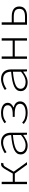

<svg xmlns="http://www.w3.org/2000/svg" viewBox="1528 -2060 544 3640"><g transform="rotate(-90 1800.0 -240.0)"><path d="M129 0V-480H173V-270H330L397 -388Q415 -419 428.5 -439Q442 -459 455 -471Q468 -483 480.5 -487.5Q493 -492 509 -492Q523 -492 533 -488L523 -445Q518 -447 515.5 -447Q513 -447 507 -447Q498 -447 490 -444Q482 -441 474 -432.5Q466 -424 456 -409Q446 -394 433 -371L365 -252L547 0H497L330 -231H173V0Z M859 12Q827 12 796.5 4Q766 -4 743 -20Q720 -36 706 -61Q692 -86 692 -120Q692 -160 713 -190Q734 -220 778.5 -242Q823 -264 892.5 -278Q962 -292 1060 -301Q1060 -331 1053 -358.5Q1046 -386 1029.5 -407Q1013 -428 985.5 -440.5Q958 -453 917 -453Q890 -453 864 -447Q838 -441 814 -431Q790 -421 770 -409.5Q750 -398 735 -388L715 -421Q729 -431 751.5 -443.5Q774 -456 801 -466.5Q828 -477 859 -484.5Q890 -492 922 -492Q970 -492 1004.5 -477.5Q1039 -463 1061 -438Q1083 -413 1093.5 -379.5Q1104 -346 1104 -307V0H1067L1062 -72H1060Q1018 -39 965.5 -13.5Q913 12 859 12ZM867 -26Q958 -26 1060 -113V-267Q968 -259 906.5 -246Q845 -233 807 -215Q769 -197 753 -174Q737 -151 737 -122Q737 -96 748 -78Q759 -60 777.5 -48.5Q796 -37 819.5 -31.5Q843 -26 867 -26Z M1481 12Q1421 12 1369.5 -4Q1318 -20 1271 -62L1294 -92Q1336 -54 1381.5 -40Q1427 -26 1478 -26Q1558 -26 1605 -53.5Q1652 -81 1652 -132Q1652 -183 1604 -208Q1556 -233 1467 -233H1404V-271H1454Q1541 -271 1583 -296Q1625 -321 1625 -364Q1625 -410 1586 -432Q1547 -454 1478 -454Q1420 -454 1382 -438.5Q1344 -423 1307 -395L1284 -426Q1322 -455 1368 -473.5Q1414 -492 1480 -492Q1521 -492 1556 -484Q1591 -476 1616.5 -460.5Q1642 -445 1656.5 -422Q1671 -399 1671 -368Q1671 -328 1647.5 -301Q1624 -274 1585 -257V-253Q1608 -247 1628.5 -237Q1649 -227 1664.5 -212Q1680 -197 1689 -177Q1698 -157 1698 -130Q1698 -64 1639.5 -26Q1581 12 1481 12Z M2059 12Q2027 12 1996.5 4Q1966 -4 1943 -20Q1920 -36 1906 -61Q1892 -86 1892 -120Q1892 -160 1913 -190Q1934 -220 1978.5 -242Q2023 -264 2092.5 -278Q2162 -292 2260 -301Q2260 -331 2253 -358.5Q2246 -386 2229.5 -407Q2213 -428 2185.5 -440.5Q2158 -453 2117 -453Q2090 -453 2064 -447Q2038 -441 2014 -431Q1990 -421 1970 -409.5Q1950 -398 1935 -388L1915 -421Q1929 -431 1951.5 -443.5Q1974 -456 2001 -466.5Q2028 -477 2059 -484.5Q2090 -492 2122 -492Q2170 -492 2204.5 -477.5Q2239 -463 2261 -438Q2283 -413 2293.5 -379.5Q2304 -346 2304 -307V0H2267L2262 -72H2260Q2218 -39 2165.5 -13.5Q2113 12 2059 12ZM2067 -26Q2158 -26 2260 -113V-267Q2168 -259 2106.5 -246Q2045 -233 2007 -215Q1969 -197 1953 -174Q1937 -151 1937 -122Q1937 -96 1948 -78Q1959 -60 1977.5 -48.5Q1996 -37 2019.5 -31.5Q2043 -26 2067 -26Z M2505 0V-480H2550V-272H2850V-480H2895V0H2850V-232H2550V0Z M3151 0V-480H3196V-289H3314Q3399 -289 3448 -253.5Q3497 -218 3497 -146Q3497 -73 3448 -36.5Q3399 0 3314 0ZM3196 -38H3304Q3379 -38 3415.5 -63.5Q3452 -89 3452 -146Q3452 -202 3415.5 -226.5Q3379 -251 3304 -251H3196Z"/></g></svg>

Font: Source Code Pro Light
Style: Regular
Weight: 300
Monospace: yes
Designer: Paul D. Hunt, Teo Tuominen
Foundry: Adobe Systems Incorporated
Version: Version 2.030;PS 1.000;hotconv 16.6.51;makeotf.lib2.5.65220